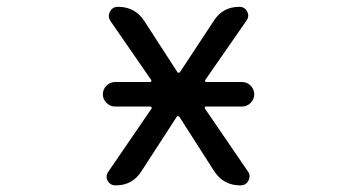

<svg xmlns="http://www.w3.org/2000/svg" viewBox="-20 -567 1040 566"><path d="M319.3 -252.9Q304.7 -252.9 293.9 -263.7Q283.2 -274.4 283.2 -289.1Q283.2 -303.7 293.9 -314.5Q304.7 -325.2 319.3 -325.2H422.9Q424.8 -325.2 425.8 -327.1Q426.8 -329.1 425.8 -331.1L305.7 -504.9Q296.9 -518.6 304.2 -532.7Q311.5 -546.9 328.1 -546.9Q378.9 -546.9 406.2 -503.9L502.9 -354.5Q503.9 -352.5 506.8 -352.5Q509.8 -352.5 510.7 -354.5L610.4 -505.9Q636.7 -546.9 685.5 -546.9Q701.2 -546.9 708.5 -533.2Q715.8 -519.5 707 -506.8L585 -331.1Q584 -329.1 585 -327.1Q585.9 -325.2 588.9 -325.2H693.4Q708 -325.2 718.8 -314.5Q729.5 -303.7 729.5 -289.1Q729.5 -274.4 718.8 -263.7Q708 -252.9 693.4 -252.9H586.9Q585 -252.9 584 -251Q583 -249 584 -247.1L710.9 -61.5Q719.7 -48.8 712.4 -34.7Q705.1 -20.5 688.5 -20.5Q638.7 -20.5 611.3 -62.5L508.8 -222.7Q507.8 -224.6 504.9 -224.6Q502 -224.6 501 -222.7L396.5 -61.5Q370.1 -20.5 321.3 -20.5Q304.7 -20.5 297.4 -34.2Q290 -47.9 299.8 -61.5L426.8 -247.1Q427.7 -249 426.8 -251Q425.8 -252.9 422.9 -252.9Z"/></svg>

Font: Rounded Mgen+ 1m regular
Style: Regular
Weight: 400
Designer: [Source Han Sans]
Ryoko NISHIZUKA  (kana & ideographs); Paul D. Hunt (Latin, Greek & Cyrillic); Wenlong ZHANG  (bopomofo
Version: Version 1.059.20150602